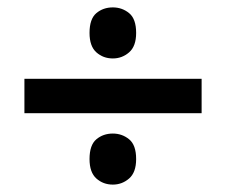

<svg xmlns="http://www.w3.org/2000/svg" viewBox="-20 -612 612 519"><path d="M46 -306V-399H525V-306ZM285 -113Q259 -113 240.5 -129.5Q222 -146 222 -182Q222 -220 240.5 -235.5Q259 -251 285 -251Q310 -251 329 -235.5Q348 -220 348 -182Q348 -146 329 -129.5Q310 -113 285 -113ZM285 -454Q259 -454 240.5 -470.5Q222 -487 222 -523Q222 -561 240.5 -576.5Q259 -592 285 -592Q310 -592 329 -576.5Q348 -561 348 -523Q348 -487 329 -470.5Q310 -454 285 -454Z"/></svg>

Font: Noto Sans Armenian SemiBold
Style: Regular
Weight: 600
Designer: Monotype Design Team
Foundry: Monotype Imaging Inc.
Version: Version 2.007